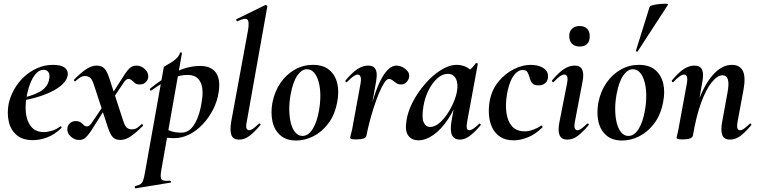

<svg xmlns="http://www.w3.org/2000/svg" viewBox="-20 -753 4141 1048"><path d="M160 12Q102 12 69.5 -17Q37 -46 27.5 -91Q18 -136 27 -185Q35 -224 56 -262.5Q77 -301 109 -331.5Q141 -362 182 -380.5Q223 -399 270 -399Q311 -399 331.5 -385Q352 -371 350 -345Q347 -319 323 -295Q299 -271 259.5 -252Q220 -233 171.5 -219.5Q123 -206 73 -201L75 -214Q146 -225 194 -250.5Q242 -276 249 -324Q253 -346 244.5 -359Q236 -372 218 -372Q195 -372 176.5 -351.5Q158 -331 144.5 -296Q131 -261 124 -218Q116 -167 123 -125Q130 -83 154 -57.5Q178 -32 219 -32Q238 -32 262.5 -39Q287 -46 309 -63Q311 -65 314.5 -61Q318 -57 316 -55Q278 -18 237.5 -3Q197 12 160 12Z M637 11Q610 11 595.5 -4.5Q581 -20 568 -60L492 -292Q482 -323 469.5 -330.5Q457 -338 445 -338Q430 -338 418 -330.5Q406 -323 393 -311Q390 -307 385.5 -311.5Q381 -316 385 -319Q422 -357 451.5 -376Q481 -395 508 -395Q534 -395 549 -380Q564 -365 577 -325L653 -92Q663 -61 675 -54Q687 -47 700 -47Q715 -47 727 -54Q739 -61 751 -74Q755 -77 759 -73Q763 -69 759 -65Q722 -28 693 -8.5Q664 11 637 11ZM411 11Q386 11 365 -9Q344 -29 348 -55Q350 -69 362 -80.5Q374 -92 392 -92Q411 -92 420.5 -85Q430 -78 437 -70.5Q444 -63 456 -63Q461 -63 467 -67Q473 -71 481 -83L561 -201L571 -187L492 -62Q473 -31 460 -15.5Q447 0 436.5 5.5Q426 11 411 11ZM576 -184 565 -198 645 -323Q664 -354 676.5 -369Q689 -384 700 -389.5Q711 -395 725 -395Q750 -395 771 -375.5Q792 -356 789 -330Q787 -316 775 -304Q763 -292 744 -292Q726 -292 716.5 -299.5Q707 -307 699.5 -314.5Q692 -322 680 -322Q676 -322 669.5 -318Q663 -314 655 -302Z M720 275Q717 276 715.5 270Q714 264 718 263Q738 258 747.5 251.5Q757 245 762 229.5Q767 214 772 185L874 -386Q874 -389 886 -395.5Q898 -402 914.5 -412Q931 -422 944.5 -435.5Q958 -449 962 -464Q964 -468 969 -467Q974 -466 973 -462L860 178Q853 217 862.5 227Q872 237 907 233Q911 233 913 238Q915 243 910 244ZM932 1Q907 1 882.5 -2Q858 -5 844 -8L854 -70Q875 -54 902 -41.5Q929 -29 969 -29Q1003 -29 1026 -54.5Q1049 -80 1063.5 -123Q1078 -166 1084 -220Q1088 -252 1082.5 -280Q1077 -308 1058.5 -326Q1040 -344 1003 -344Q959 -344 912 -322.5Q865 -301 807 -260Q803 -256 799.5 -261Q796 -266 800 -270Q864 -323 934.5 -358Q1005 -393 1072 -393Q1132 -393 1158 -357Q1184 -321 1174 -253Q1167 -202 1143.5 -156Q1120 -110 1086.5 -74.5Q1053 -39 1013 -19Q973 1 932 1Z M1286 9Q1252 9 1243 -16Q1234 -41 1242 -89L1334 -589Q1342 -637 1329.5 -647Q1317 -657 1276 -637Q1272 -636 1270 -642Q1268 -648 1272 -649L1427 -725Q1432 -727 1436 -723Q1440 -719 1439 -717L1327 -89Q1321 -61 1326 -51.5Q1331 -42 1339 -42Q1350 -42 1363 -52Q1376 -62 1392 -77Q1396 -81 1400 -77Q1404 -73 1400 -69Q1369 -32 1342 -11.5Q1315 9 1286 9Z M1597 14Q1542 14 1509.5 -15Q1477 -44 1467 -91Q1457 -138 1467 -193Q1479 -254 1511 -300.5Q1543 -347 1589 -373Q1635 -399 1688 -399Q1744 -399 1777 -371.5Q1810 -344 1821 -297.5Q1832 -251 1820 -193Q1807 -125 1771.5 -78.5Q1736 -32 1690 -9Q1644 14 1597 14ZM1631 -11Q1663 -11 1686.5 -48.5Q1710 -86 1721 -149Q1729 -194 1728.5 -234.5Q1728 -275 1719 -307Q1710 -339 1694 -357Q1678 -375 1655 -375Q1627 -375 1603 -341Q1579 -307 1566 -236Q1558 -191 1559 -150Q1560 -109 1568.5 -78Q1577 -47 1593 -29Q1609 -11 1631 -11Z M1980 -12 1970 -13Q1980 -66 1993 -120.5Q2006 -175 2021.5 -224Q2037 -273 2056 -311.5Q2075 -350 2097 -372.5Q2119 -395 2144 -395Q2160 -395 2177 -386.5Q2194 -378 2205 -364Q2216 -350 2213 -333Q2212 -320 2200 -306Q2188 -292 2169 -292Q2154 -292 2143 -299.5Q2132 -307 2122.5 -314.5Q2113 -322 2102 -322Q2091 -322 2077 -300.5Q2063 -279 2048.5 -244Q2034 -209 2020.5 -167.5Q2007 -126 1996.5 -85Q1986 -44 1980 -12ZM1924 8Q1905 8 1898 5.5Q1891 3 1891 0Q1891 -4 1897 -26Q1903 -48 1907 -74L1948 -297Q1951 -314 1950 -324.5Q1949 -335 1944.5 -340.5Q1940 -346 1932 -346Q1923 -346 1908.5 -336Q1894 -326 1875 -306Q1871 -302 1867 -306.5Q1863 -311 1867 -315Q1903 -358 1932 -376.5Q1961 -395 1989 -395Q2011 -395 2022 -385Q2033 -375 2035.5 -356Q2038 -337 2033 -309L1980 -12Q1977 8 1924 8Z M2263 13Q2229 13 2209.5 -11.5Q2190 -36 2198 -91Q2205 -142 2232.5 -195.5Q2260 -249 2300.5 -295.5Q2341 -342 2386.5 -370.5Q2432 -399 2474 -399Q2494 -399 2515 -391.5Q2536 -384 2551.5 -367.5Q2567 -351 2569 -324L2509 -357Q2526 -359 2544.5 -373Q2563 -387 2576 -407Q2578 -410 2583.5 -408Q2589 -406 2588 -404L2530 -89Q2521 -42 2541 -42Q2551 -42 2565 -51.5Q2579 -61 2595 -77Q2598 -80 2602 -76Q2606 -72 2603 -69Q2572 -32 2544.5 -11.5Q2517 9 2491 9Q2459 9 2447.5 -14.5Q2436 -38 2444 -89L2469 -229L2490 -246Q2466 -164 2428 -106Q2390 -48 2347 -17.5Q2304 13 2263 13ZM2327 -60Q2351 -60 2375 -79Q2399 -98 2419.5 -128Q2440 -158 2454.5 -191.5Q2469 -225 2474 -253Q2482 -298 2468 -324Q2454 -350 2424 -350Q2396 -350 2369 -327Q2342 -304 2321 -264Q2300 -224 2291 -172Q2281 -109 2293 -84.5Q2305 -60 2327 -60Z M2784 13Q2739 13 2710.5 -6Q2682 -25 2667 -56Q2652 -87 2649 -125Q2646 -163 2653 -202Q2664 -262 2699.5 -306Q2735 -350 2783 -374.5Q2831 -399 2877 -399Q2900 -399 2922 -392.5Q2944 -386 2958.5 -371Q2973 -356 2971 -332Q2970 -312 2956.5 -299.5Q2943 -287 2920 -287Q2893 -287 2883 -301.5Q2873 -316 2870 -332Q2866 -347 2859 -359Q2852 -371 2833 -371Q2813 -371 2795.5 -354Q2778 -337 2766 -307Q2754 -277 2747 -237Q2738 -182 2744.5 -136Q2751 -90 2775.5 -63Q2800 -36 2845 -36Q2866 -36 2891.5 -45.5Q2917 -55 2933 -67Q2935 -69 2939 -65Q2943 -61 2941 -58Q2904 -21 2862.5 -4Q2821 13 2784 13Z M3077 9Q3044 9 3034 -16Q3024 -41 3034 -89L3075 -297Q3085 -346 3060 -346Q3050 -346 3035.5 -336Q3021 -326 3003 -306Q2999 -302 2995 -306.5Q2991 -311 2994 -315Q3030 -358 3059 -376.5Q3088 -395 3116 -395Q3148 -395 3158 -372.5Q3168 -350 3160 -309L3118 -89Q3113 -61 3118 -51.5Q3123 -42 3131 -42Q3142 -42 3155 -52Q3168 -62 3184 -77Q3188 -81 3192 -77Q3196 -73 3192 -69Q3161 -32 3134 -11.5Q3107 9 3077 9ZM3144 -499Q3118 -499 3102.5 -514Q3087 -529 3087 -557Q3087 -581 3102.5 -596Q3118 -611 3144 -611Q3170 -611 3184.5 -596Q3199 -581 3199 -557Q3199 -499 3144 -499Z M3376 14Q3321 14 3288.5 -15Q3256 -44 3246 -91Q3236 -138 3246 -193Q3258 -254 3290 -300.5Q3322 -347 3368 -373Q3414 -399 3467 -399Q3523 -399 3556 -371.5Q3589 -344 3600 -297.5Q3611 -251 3599 -193Q3586 -125 3550.5 -78.5Q3515 -32 3469 -9Q3423 14 3376 14ZM3410 -11Q3442 -11 3465.5 -48.5Q3489 -86 3500 -149Q3508 -194 3507.5 -234.5Q3507 -275 3498 -307Q3489 -339 3473 -357Q3457 -375 3434 -375Q3406 -375 3382 -341Q3358 -307 3345 -236Q3337 -191 3338 -150Q3339 -109 3347.5 -78Q3356 -47 3372 -29Q3388 -11 3410 -11ZM3461 -473Q3460 -470 3454.5 -472Q3449 -474 3451 -476L3526 -716Q3527 -721 3543.5 -725Q3560 -729 3580 -731Q3600 -733 3614.5 -732.5Q3629 -732 3626 -727Z M3965 9Q3932 9 3922.5 -16Q3913 -41 3922 -89L3951 -248Q3969 -342 3924 -342Q3896 -342 3865 -304Q3834 -266 3807 -192.5Q3780 -119 3762 -12L3744 -13Q3764 -132 3798.5 -218.5Q3833 -305 3878.5 -352Q3924 -399 3975 -399Q4017 -399 4034 -367Q4051 -335 4039 -267L4006 -89Q4001 -61 4005.5 -51.5Q4010 -42 4019 -42Q4030 -42 4043 -52Q4056 -62 4072 -77Q4075 -81 4079 -77Q4083 -73 4080 -69Q4049 -32 4022 -11.5Q3995 9 3965 9ZM3706 8Q3687 8 3680 5.5Q3673 3 3673 0Q3673 -4 3678.5 -26Q3684 -48 3688 -74L3729 -297Q3738 -346 3714 -346Q3704 -346 3689.5 -336Q3675 -326 3656 -306Q3653 -302 3649 -306.5Q3645 -311 3648 -315Q3684 -358 3713 -376.5Q3742 -395 3770 -395Q3802 -395 3812 -372.5Q3822 -350 3814 -309L3762 -12Q3757 8 3706 8Z"/></svg>

Font: Cormorant Light
Style: Bold Italic
Weight: 700
Italic angle: -10°
Version: Version 4.000